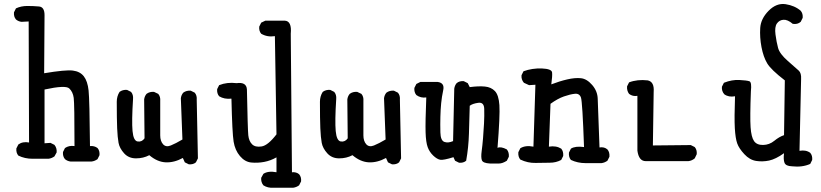

<svg xmlns="http://www.w3.org/2000/svg" viewBox="-20 -797 4040 945"><path d="M327.1 -2Q311.5 -3.9 299.8 -13.7Q288.1 -27.3 290 -48.8L299.8 -68.4Q319.3 -82 346.7 -78.1Q346.7 -286.1 342.8 -315.4Q338.9 -344.7 320.8 -361.8Q302.7 -378.9 199.2 -356.4V-91.8L228.5 -93.8L248 -84Q260.7 -68.4 258.8 -46.9L248 -27.3Q234.4 -17.6 218.8 -15.6H140.6Q101.6 -15.6 70.3 -31.2Q58.6 -44.9 60.5 -66.4L70.3 -85.9Q91.8 -101.6 123 -95.7L121.1 -691.4L85.9 -689.5Q70.3 -691.4 58.6 -701.2Q46.9 -714.8 48.8 -736.3L58.6 -755.9Q84 -767.6 114.3 -767.6Q144.5 -767.6 171.9 -765.1Q199.2 -762.7 199.2 -722.7L197.3 -436.5Q302.7 -454.1 338.4 -449.7Q374 -445.3 392.6 -421.4Q411.1 -397.5 416 -351.6Q420.9 -305.7 422.9 -78.1Q444.3 -80.1 460 -68.4Q471.7 -54.7 469.7 -33.2L460 -13.7Q446.3 -3.9 430.7 -2Z M909.2 11.7 889.6 2 879.9 -19.5Q836.9 3.9 795.4 2Q753.9 0 714.8 -33.2Q685.5 -17.6 649.4 -17.6Q613.3 -17.6 590.8 -42.5Q568.4 -67.4 563.5 -93.8Q558.6 -120.1 556.6 -166Q554.7 -211.9 554.7 -295.9Q554.7 -323.2 568.4 -344.7Q584 -356.4 605.5 -354.5L625 -344.7Q636.7 -331.1 634.8 -309.6Q627.9 -201.2 632.3 -152.3Q636.7 -103.5 657.7 -100.6Q678.7 -97.7 691.4 -116.2L689.5 -307.6Q691.4 -323.2 701.2 -335Q716.8 -346.7 738.3 -344.7L758.8 -335Q770.5 -321.3 768.6 -299.8Q768.6 -159.2 768.6 -130.9Q768.6 -102.5 782.7 -86.9Q796.9 -71.3 820.8 -81.1Q844.7 -90.8 877.9 -110.4L870.1 -313.5Q872.1 -329.1 881.8 -340.8Q897.5 -352.5 918.9 -350.6L938.5 -340.8Q950.2 -327.1 948.2 -305.7L954.1 -17.6L944.3 2Q930.7 13.7 909.2 11.7Z M1325.2 127Q1297.9 128.9 1276.4 115.2Q1263.7 99.6 1265.6 78.1L1276.4 58.6Q1299.8 43 1340.8 50.8V-22.5Q1311.5 -5.9 1279.8 0Q1248 5.9 1216.8 2.9Q1185.5 0 1161.1 -28.8Q1136.7 -57.6 1129.9 -99.6Q1123 -141.6 1119.1 -311.5Q1084 -307.6 1058.6 -323.2Q1046.9 -336.9 1048.8 -358.4L1058.6 -377.9Q1097.7 -393.6 1144.5 -387.7Q1193.4 -394.5 1195.3 -356.4Q1199.2 -159.2 1202.1 -130.9Q1205.1 -102.5 1220.7 -86.9Q1236.3 -71.3 1267.6 -76.2Q1298.8 -81.1 1340.8 -135.7L1333 -619.1Q1295.9 -613.3 1265.6 -630.9Q1253.9 -644.5 1255.9 -666L1265.6 -685.5L1286.1 -695.3H1381.8Q1417 -693.4 1411.1 -630.9L1417 50.8Q1438.5 48.8 1452.1 60.5Q1463.9 74.2 1461.9 95.7L1452.1 115.2Q1438.5 125 1422.9 127Z M1909.2 11.7 1889.6 2 1879.9 -19.5Q1836.9 3.9 1795.4 2Q1753.9 0 1714.8 -33.2Q1685.5 -17.6 1649.4 -17.6Q1613.3 -17.6 1590.8 -42.5Q1568.4 -67.4 1563.5 -93.8Q1558.6 -120.1 1556.6 -166Q1554.7 -211.9 1554.7 -295.9Q1554.7 -323.2 1568.4 -344.7Q1584 -356.4 1605.5 -354.5L1625 -344.7Q1636.7 -331.1 1634.8 -309.6Q1627.9 -201.2 1632.3 -152.3Q1636.7 -103.5 1657.7 -100.6Q1678.7 -97.7 1691.4 -116.2L1689.5 -307.6Q1691.4 -323.2 1701.2 -335Q1716.8 -346.7 1738.3 -344.7L1758.8 -335Q1770.5 -321.3 1768.6 -299.8Q1768.6 -159.2 1768.6 -130.9Q1768.6 -102.5 1782.7 -86.9Q1796.9 -71.3 1820.8 -81.1Q1844.7 -90.8 1877.9 -110.4L1870.1 -313.5Q1872.1 -329.1 1881.8 -340.8Q1897.5 -352.5 1918.9 -350.6L1938.5 -340.8Q1950.2 -327.1 1948.2 -305.7L1954.1 -17.6L1944.3 2Q1930.7 13.7 1909.2 11.7Z M2391.6 7.8Q2356.4 5.9 2351.6 -8.8Q2346.7 -23.4 2350.6 -52.2Q2354.5 -81.1 2357.4 -116.2Q2360.4 -151.4 2362.3 -189.5Q2364.3 -227.5 2363.3 -261.2Q2362.3 -294.9 2334 -291Q2305.7 -287.1 2292 -276.4Q2290 -208 2288.1 -139.6Q2286.1 -71.3 2274.4 -5.9Q2260.7 5.9 2239.3 3.9L2219.7 -5.9L2211.9 -23.4Q2162.1 -7.8 2146.5 -10.7Q2130.9 -13.7 2112.3 -31.2Q2093.8 -48.8 2085 -72.8Q2076.2 -96.7 2074.7 -146Q2073.2 -195.3 2078.1 -317.4Q2050.8 -313.5 2029.3 -329.1Q2017.6 -342.8 2019.5 -364.3L2029.3 -383.8L2048.8 -393.6H2134.8Q2168.9 -388.7 2161.6 -354Q2154.3 -319.3 2151.4 -289.1Q2148.4 -258.8 2147.5 -222.2Q2146.5 -185.5 2147.5 -145.5Q2148.4 -105.5 2167 -98.6Q2185.5 -91.8 2210 -102.5L2215.8 -360.4Q2217.8 -376 2227.5 -387.7Q2241.2 -399.4 2262.7 -397.5L2282.2 -387.7L2292 -368.2Q2335 -374 2366.2 -371.1Q2397.5 -368.2 2416 -348.6Q2434.6 -329.1 2438 -279.3Q2441.4 -229.5 2428.7 -69.3Q2445.3 -77.1 2474.6 -61.5Q2486.3 -46.9 2484.4 -25.4L2474.6 -5.9Q2453.1 7.8 2436 7.8Q2418.9 7.8 2391.6 7.8Z M2862.3 5.9Q2823.2 5.9 2790 -9.8Q2778.3 -23.4 2780.3 -45.9L2790 -65.4Q2811.5 -79.1 2854.5 -73.2Q2846.7 -295.9 2839.4 -316.9Q2832 -337.9 2809.1 -335.4Q2786.1 -333 2755.4 -322.3Q2724.6 -311.5 2689.5 -286.1L2681.6 -75.2Q2716.8 -81.1 2742.2 -65.4Q2753.9 -51.8 2752 -29.3L2742.2 -9.8Q2716.8 3.9 2685.5 3.9Q2654.3 3.9 2616.2 4.9Q2578.1 5.9 2541 -11.7Q2529.3 -25.4 2531.2 -47.9L2541 -67.4Q2566.4 -83 2605.5 -75.2L2615.2 -379.9L2584 -377.9L2558.6 -389.6Q2544.9 -405.3 2546.9 -426.8L2556.6 -446.3Q2599.6 -461.9 2647.5 -460Q2695.3 -458 2697.3 -440.4Q2699.2 -422.9 2693.4 -381.8Q2734.4 -397.5 2772 -406.2Q2809.6 -415 2838.9 -412.1Q2868.2 -409.2 2894.5 -378.9Q2920.9 -348.6 2921.9 -310.5Q2922.9 -272.5 2930.7 -71.3Q2954.1 -75.2 2969.7 -61.5Q2981.4 -47.9 2979.5 -25.4L2969.7 -5.9Q2956.1 3.9 2940.4 5.9Z M3158.2 -3.9Q3124 -3.9 3117.2 -55.7V-325.2Q3093.8 -321.3 3076.2 -335Q3064.5 -350.6 3066.4 -372.1L3076.2 -391.6Q3117.2 -407.2 3168 -401.4Q3201.2 -394.5 3197.3 -344.7L3193.4 -81.1L3379.9 -83L3399.4 -73.2Q3411.1 -59.6 3409.2 -38.1L3399.4 -17.6Q3385.7 -5.9 3368.2 -3.9Z M3877.9 21.5Q3847.7 20.5 3841.3 4.4Q3835 -11.7 3838.9 -43Q3797.9 -13.7 3765.6 -6.8Q3733.4 0 3701.7 -4.9Q3669.9 -9.8 3643.6 -38.1Q3617.2 -66.4 3608.4 -91.3Q3599.6 -116.2 3596.7 -166Q3593.8 -215.8 3597.7 -323.2Q3566.4 -317.4 3544.9 -333Q3531.2 -348.6 3533.2 -370.1L3543 -389.6Q3582 -405.3 3619.1 -403.3Q3656.2 -401.4 3668.5 -397Q3680.7 -392.6 3675.8 -347.7Q3670.9 -219.7 3674.3 -170.9Q3677.7 -122.1 3691.4 -102.5Q3705.1 -83 3735.8 -83.5Q3766.6 -84 3791 -104Q3815.4 -124 3838.9 -131.8L3842.8 -401.4Q3774.4 -454.1 3755.9 -485.4Q3737.3 -516.6 3728 -564.9Q3718.8 -613.3 3721.7 -659.2Q3724.6 -705.1 3763.2 -744.1Q3801.8 -783.2 3846.7 -776.4Q3891.6 -769.5 3920.9 -744.1Q3932.6 -730.5 3930.7 -709L3920.9 -689.5Q3905.3 -675.8 3881.8 -679.7Q3856.4 -701.2 3835.9 -699.7Q3815.4 -698.2 3803.7 -681.2Q3792 -664.1 3796.9 -627Q3801.8 -589.8 3809.6 -561Q3817.4 -532.2 3857.4 -497.1Q3897.5 -461.9 3911.1 -449.7Q3924.8 -437.5 3922.9 -407.2L3915 -54.7Q3946.3 -60.5 3967.8 -44.9Q3979.5 -31.2 3977.5 -9.8L3967.8 9.8Q3928.7 27.3 3877.9 21.5Z"/></svg>

Font: JasonHandwriting4
Style: Regular
Weight: 400
Version: Version 1.01.21